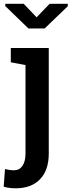

<svg xmlns="http://www.w3.org/2000/svg" viewBox="-42 -782 379 1015"><path d="M41.5 213.4Q22.9 213.4 8.3 211.4Q-6.3 209.5 -22.5 205.1L-15.6 111.8Q-6.8 114.3 7.1 116.2Q21 118.2 32.2 118.2Q60.5 118.2 76.7 94.7Q92.8 71.3 92.8 29.8V-438L15.1 -452.6V-528.3H215.8V29.8Q215.8 117.7 169.7 165.5Q123.5 213.4 41.5 213.4ZM316.4 -761.8V-749.1L193.9 -631.4H108.4L-14.1 -750V-761.8H83.5L151.4 -690.5L220.2 -761.8Z"/></svg>

Font: Roboto Slab LO Medium
Style: Regular
Weight: 500
Designer: Google
Version: Version 2.000